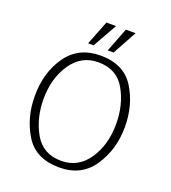

<svg xmlns="http://www.w3.org/2000/svg" viewBox="-159 -1010 1018 1142"><g transform="rotate(20 349.5 -439.0)"><path d="M440 -892H502L418 -739H381ZM317 -892H378L292 -739H257ZM353 -696Q501 -696 567 -590Q633 -484 633 -345Q633 -204 560.5 -95Q488 14 347 14Q198 14 132 -92.5Q66 -199 66 -337Q66 -486 140 -591Q214 -696 353 -696ZM121 -338Q121 -216 175 -121.5Q229 -27 345 -27Q452 -27 515 -119.5Q578 -212 578 -344Q578 -466 524.5 -560Q471 -654 354 -654Q247 -654 184 -561.5Q121 -469 121 -338Z"/></g></svg>

Font: Palanquin Thin
Style: Regular
Weight: 250
Designer: Pria Ravichandran
Version: Version 1.001